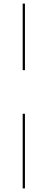

<svg xmlns="http://www.w3.org/2000/svg" viewBox="-20 -800 260 1070"><path d="M106.5 250V-166H119V250ZM106.5 -409V-780H119V-409Z"/></svg>

Font: Bodoni Moda 18pt
Style: Bold
Weight: 700
Designer: Owen Earl
Foundry: indestructible type
Version: Version 2.004